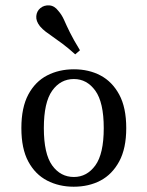

<svg xmlns="http://www.w3.org/2000/svg" viewBox="-20 -685 550 716"><path d="M254.8 11.3Q200 11.3 155.6 -11.7Q111.3 -34.7 85.5 -82.7Q59.7 -130.6 59.7 -207.3Q59.7 -283.9 85.5 -332.3Q111.3 -380.6 155.6 -403.6Q200 -426.6 255.6 -426.6Q311.3 -426.6 354.8 -403.6Q398.4 -380.6 424.6 -332.3Q450.8 -283.9 450.8 -207.3Q450.8 -131.5 424.6 -83.1Q398.4 -34.7 354.8 -11.7Q311.3 11.3 254.8 11.3ZM255.6 -25Q304 -25 335.5 -68.1Q366.9 -111.3 366.9 -207.3Q366.9 -303.2 335.5 -346.8Q304 -390.3 255.6 -390.3Q205.6 -390.3 174.6 -346.8Q143.5 -303.2 143.5 -207.3Q143.5 -111.3 174.6 -68.1Q205.6 -25 255.6 -25ZM260.5 -482.3Q234.7 -505.6 214.1 -521Q193.5 -536.3 177.8 -547.2Q162.1 -558.1 150.4 -566.9Q138.7 -575.8 129 -587.1Q113.7 -606.5 115.3 -625Q116.9 -643.5 130.6 -654.8Q144.4 -666.1 163.7 -664.9Q183.1 -663.7 197.6 -644.4Q210.5 -629.8 219 -610.5Q227.4 -591.1 240.7 -564.1Q254 -537.1 278.2 -497.6Z"/></svg>

Font: Playfair 9pt
Style: Regular
Weight: 400
Designer: Claus Eggers Sørensen
Foundry: Claus Eggers Sørensen
Version: Version 2.203